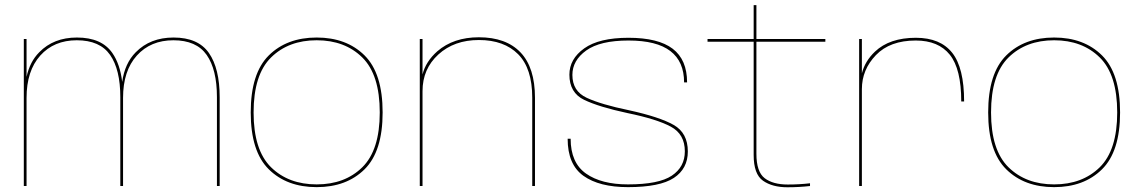

<svg xmlns="http://www.w3.org/2000/svg" viewBox="-20 -746 4586 770"><path d="M75.5 0V-589.5H86.5V-437.5Q99.5 -498.5 137.5 -536.5Q195 -595.5 288.5 -595.5Q387.5 -595.5 430.5 -533.5Q461.5 -489 470 -417.5Q480.5 -492.5 524.5 -536.5Q582.5 -595.5 676 -595.5Q774.5 -595.5 817.8 -533.5Q861 -471.5 861 -355.5V0H850V-356.5Q850 -467 808.8 -525.8Q767.5 -584.5 675.5 -584.5Q584 -584.5 528.8 -523.2Q473.5 -462 473.5 -353.5V0H462.5V-356.5Q462.5 -467 421.5 -525.8Q380.5 -584.5 288 -584.5Q196.5 -584.5 141.5 -523.2Q86.5 -462 86.5 -353.5V0Z M1250 4.5Q1130.5 4.5 1058 -67Q985.5 -138.5 985.5 -295Q985.5 -452 1058 -523.8Q1130.5 -595.5 1250 -595.5Q1369.5 -595.5 1442 -523.8Q1514.5 -452 1514.5 -295Q1514.5 -138.5 1442 -67Q1369.5 4.5 1250 4.5ZM1250 -6.5Q1363 -6.5 1433 -75.2Q1503 -144 1503 -295Q1503 -446.5 1433 -515.5Q1363 -584.5 1250 -584.5Q1137 -584.5 1067 -515.5Q997 -446.5 997 -295Q997 -144 1067 -75.2Q1137 -6.5 1250 -6.5Z M1663.5 0V-589.5H1674.5V-447.5Q1687.5 -499.5 1734 -540.5Q1799 -596.5 1900.5 -596.5Q2009.5 -596.5 2067.5 -535.8Q2125.5 -475 2125.5 -353.5V0H2114.5V-354.5Q2114.5 -471.5 2058 -528.5Q2001.5 -585.5 1900.5 -585.5Q1801.5 -585.5 1738 -527.5Q1674.5 -469.5 1674.5 -380.5V0Z M2498.5 4.5Q2383.5 4.5 2320 -40.8Q2256.5 -86 2256.5 -189.5H2268.5Q2268.5 -93.5 2330 -50Q2391.5 -6.5 2498.5 -6.5Q2622 -6.5 2674.2 -41.5Q2726.5 -76.5 2726.5 -139Q2726.5 -208 2670 -238.2Q2613.5 -268.5 2496.5 -292.5Q2382 -317 2322.8 -345.5Q2263.5 -374 2263.5 -446.5Q2263.5 -509.5 2323 -552Q2382.5 -594.5 2500.5 -594.5Q2620 -594.5 2677.8 -550.5Q2735.5 -506.5 2735.5 -415.5H2723.5Q2723.5 -499 2668.5 -541.2Q2613.5 -583.5 2500.5 -583.5Q2386.5 -583.5 2331 -543.5Q2275.5 -503.5 2275.5 -445.5Q2275.5 -380.5 2333 -353.8Q2390.5 -327 2502 -304Q2625.5 -277 2682 -244.8Q2738.5 -212.5 2738.5 -138.5Q2738.5 -69.5 2682.5 -32.5Q2626.5 4.5 2498.5 4.5Z M3137.5 5Q3077.5 5 3040 -21.2Q3002.5 -47.5 3002.5 -124.5V-578.5H2817.5V-589.5H3002.5V-725.5H3013.5V-589.5H3290V-578.5H3013.5V-129.5Q3013.5 -57 3046.5 -31.5Q3079.5 -6 3139.5 -6Q3186 -6 3228.5 -11V0Q3185 5 3137.5 5Z M3835 -339Q3835 -469.5 3789.2 -526.5Q3743.5 -583.5 3652.5 -583.5Q3549 -583.5 3492.8 -525Q3436.5 -466.5 3436.5 -388.5V0H3425.5V-589.5H3436.5V-452Q3449 -501 3489 -539Q3547.5 -594.5 3653 -594.5Q3751 -594.5 3798.8 -534.2Q3846.5 -474 3846.5 -339Z M4207.5 4.5Q4088 4.5 4015.5 -67Q3943 -138.5 3943 -295Q3943 -452 4015.5 -523.8Q4088 -595.5 4207.5 -595.5Q4327 -595.5 4399.5 -523.8Q4472 -452 4472 -295Q4472 -138.5 4399.5 -67Q4327 4.5 4207.5 4.5ZM4207.5 -6.5Q4320.5 -6.5 4390.5 -75.2Q4460.5 -144 4460.5 -295Q4460.5 -446.5 4390.5 -515.5Q4320.5 -584.5 4207.5 -584.5Q4094.5 -584.5 4024.5 -515.5Q3954.5 -446.5 3954.5 -295Q3954.5 -144 4024.5 -75.2Q4094.5 -6.5 4207.5 -6.5Z"/></svg>

Font: Anybody ExtraExpanded Thin
Style: Regular
Weight: 100
Width: 8
Designer: Tyler Finck
Foundry: Etcetera Type Company
Version: Version 1.010; ttfautohint (v1.8.3) -l 8 -r 50 -G 200 -x 14 